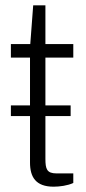

<svg xmlns="http://www.w3.org/2000/svg" viewBox="-20 -692 322 723"><path d="M182 11C204 11 235 7 256 -3V-39H193C156 -39 151 -56 151 -94V-255H246V-295H151V-475H256V-526H151V-672H105L94 -526H21V-475H93V-295H21V-255H93V-80C93 -26 114 11 182 11Z"/></svg>

Font: Archivo ExtraLight
Style: Regular
Weight: 200
Designer: Hector Gatti
Foundry: Omnibus-Type
Version: Version 2.001